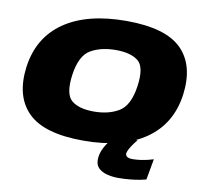

<svg xmlns="http://www.w3.org/2000/svg" viewBox="-91 -780 1121 1055"><g transform="rotate(10 470.0 -253.0)"><path d="M410 7Q628.5 7 756.8 -82Q885 -171 907.5 -337.5Q929 -504.5 839.2 -593.2Q749.5 -682 531 -682Q312.5 -682 184 -593.5Q55.5 -505 33 -337.5Q11.5 -172 101.2 -82.5Q191 7 410 7ZM439.5 -160.5Q356 -160.5 315 -194.8Q274 -229 288.5 -337.5Q304 -448 361.2 -481.2Q418.5 -514.5 502 -514.5Q584.5 -514.5 626.2 -481.2Q668 -448 652 -337.5Q636 -229 579 -194.8Q522 -160.5 439.5 -160.5ZM635 175.5Q669.5 175.5 701.8 172.2Q734 169 758 164.2Q782 159.5 789.5 157L810.5 40.5Q801.5 43.5 781.8 48.5Q762 53.5 738.8 56.8Q715.5 60 695 60Q674 60 664.8 53.5Q655.5 47 655.5 37.5Q655.5 26.5 664.5 10Q673.5 -6.5 685.2 -22.5Q697 -38.5 705 -46.5H585.5Q566 -30.5 547.8 -7Q529.5 16.5 518.5 43.2Q507.5 70 507.5 96.5Q507.5 126.5 525.5 143.5Q543.5 160.5 573 168Q602.5 175.5 635 175.5Z"/></g></svg>

Font: Anybody Expanded Black
Style: Italic
Weight: 900
Width: 7
Italic angle: -10°
Version: Version 1.113;gftools[0.9.25]